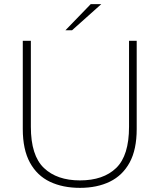

<svg xmlns="http://www.w3.org/2000/svg" viewBox="-20 -897 770 927"><path d="M366 10Q283 10 221 -19.5Q159 -49 124.5 -112Q90 -175 90 -274V-700H129V-285Q129 -146 192 -86Q255 -26 366 -26Q479 -26 541 -86Q603 -146 603 -285V-700H640V-274Q640 -175 606 -112.5Q572 -50 510.5 -20Q449 10 366 10ZM296 -751 418 -877H469L328 -751Z"/></svg>

Font: REM Thin
Style: Regular
Weight: 250
Designer: Octavio Pardo
Foundry: Ashler Design
Version: Version 1.005;gftools[0.9.28]